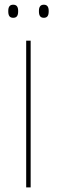

<svg xmlns="http://www.w3.org/2000/svg" viewBox="-20 -816 248 836"><path d="M113.5 0H94V-639H113.5ZM37.5 -738.5Q26.5 -738.5 21.2 -745.2Q16 -752 16 -766V-769Q16 -782 21.2 -788.8Q26.5 -795.5 37.5 -795.5Q48.5 -795.5 53.8 -788.8Q59 -782 59 -769V-766Q59 -752 53.8 -745.2Q48.5 -738.5 37.5 -738.5ZM171 -738.5Q160 -738.5 154.8 -745.2Q149.5 -752 149.5 -766V-769Q149.5 -782 154.8 -788.8Q160 -795.5 171 -795.5Q181.5 -795.5 186.8 -788.8Q192 -782 192 -769V-766Q192 -752 186.8 -745.2Q181.5 -738.5 171 -738.5Z"/></svg>

Font: Anek Gujarati Thin
Style: Regular
Weight: 250
Version: Version 1.003